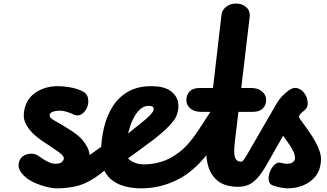

<svg xmlns="http://www.w3.org/2000/svg" viewBox="-20 -1024 1796 1054"><path d="M293 10Q268.5 10 238.8 2.8Q209 -4.5 181.5 -15.8Q154 -27 135.5 -39.5Q105 -61 90 -86.8Q75 -112.5 87.5 -143.5Q95.5 -162 113.5 -171.2Q131.5 -180.5 152.5 -180.2Q173.5 -180 189 -169.5Q200 -162 215.8 -151.5Q231.5 -141 249.5 -133Q267.5 -125 285 -125Q308.5 -125 319.2 -134Q330 -143 330.5 -155Q330.5 -163.5 321.5 -173.2Q312.5 -183 290.5 -197.5Q283.5 -202.5 271.2 -210.8Q259 -219 245.8 -228Q232.5 -237 222.5 -243Q199.5 -257.5 172 -281.2Q144.5 -305 125.8 -336.2Q107 -367.5 111 -403Q118 -474.5 171 -512.8Q224 -551 298 -551Q328.5 -551 362.8 -545Q397 -539 427.5 -526Q456.5 -513.5 462.5 -487.2Q468.5 -461 459 -436.5Q449.5 -412.5 429.5 -398.2Q409.5 -384 386 -395Q372.5 -401.5 350 -409Q327.5 -416.5 307 -416.5Q287 -416.5 270.2 -410.5Q253.5 -404.5 252.5 -393Q251 -377.5 274.8 -364.5Q298.5 -351.5 323 -337Q347.5 -322.5 373.5 -305.2Q399.5 -288 414 -274.5Q437.5 -255 457.5 -219.2Q477.5 -183.5 472.5 -136.5Q468 -84.5 439.8 -52.2Q411.5 -20 371.8 -5Q332 10 293 10ZM292 10Q265 10 263.5 -1.5Q262.5 -14.5 290.8 -39.5Q319 -64.5 364.5 -97Q386.5 -113 418.8 -135.5Q451 -158 486.2 -183Q521.5 -208 553 -230.5Q557.5 -233.5 561.5 -233.5Q575.5 -233 585.2 -206Q595 -179 589.5 -147.5Q587 -132.5 579.8 -118.2Q572.5 -104 559.5 -92.5Q544 -79.5 529 -68.2Q514 -57 500.5 -48Q444.5 -11 392.5 -0.5Q340.5 10 292 10Z M651.5 -266.5Q677.5 -286 703.8 -308Q730 -330 752.5 -347Q785 -372 802.2 -390Q819.5 -408 822 -417.5Q824 -425.5 823 -431Q822 -436.5 815.2 -439.8Q808.5 -443 794 -443Q779.5 -443 764.2 -434.5Q749 -426 734.2 -408.2Q719.5 -390.5 706.5 -361.8Q693.5 -333 683.5 -292.8Q673.5 -252.5 668 -199.5Q664.5 -166.5 695.2 -144Q726 -121.5 771 -121.5L754 10Q714 10 674.8 1.2Q635.5 -7.5 603.5 -28.8Q571.5 -50 552.5 -87.2Q533.5 -124.5 534 -181Q535 -256 550.8 -323Q566.5 -390 599.8 -441.5Q633 -493 685.8 -522.2Q738.5 -551.5 813.5 -551Q879 -550.5 914 -526.2Q949 -502 957 -465Q965 -428 948.5 -387.5Q939 -364.5 907 -331.2Q875 -298 823.5 -258Q785.5 -229 742.5 -198Q699.5 -167 656.5 -135.5ZM771 -121.5Q814 -121.5 863 -135.2Q912 -149 964 -188.5Q1016 -228 1067 -306L1198.5 -506.5Q1203 -513 1209 -513Q1223 -514 1240 -490Q1257 -466 1261.5 -433.5Q1264 -415 1260.8 -396Q1257.5 -377 1245.5 -359.5L1148 -218.5Q1063.5 -96 964.8 -43Q866 10 754 10Q734 10 724 -7Q714 -24 714 -45.5Q714 -72.5 728.5 -97Q743 -121.5 771 -121.5Z M1276.5 -1004.5Q1309 -1004.5 1331.8 -984.5Q1354.5 -964.5 1350.5 -930L1269 -243.5Q1262 -183 1270 -159.8Q1278 -136.5 1304.5 -136.5L1287.5 1.5Q1216 1.5 1175.5 -31.2Q1135 -64 1121 -119Q1107 -174 1114.5 -239.5L1196 -944.5Q1198.5 -968 1221 -986.2Q1243.5 -1004.5 1276.5 -1004.5ZM1304.5 -136.5Q1307 -136.5 1311 -139.5Q1315 -142.5 1321.8 -152Q1328.5 -161.5 1339.5 -180.5L1498.5 -455.5Q1501.5 -460.5 1504.5 -460.5Q1513.5 -460.5 1524 -430.5Q1534.5 -400.5 1540 -365.5Q1544 -341 1544.5 -319.2Q1545 -297.5 1539.5 -288L1444.5 -121Q1416 -71 1391 -44.5Q1366 -18 1341.2 -8.2Q1316.5 1.5 1287.5 1.5Q1260 1.5 1245.8 -18.2Q1231.5 -38 1232 -62.5Q1232.5 -89.5 1250.2 -113Q1268 -136.5 1304.5 -136.5ZM1083.5 -410Q1047 -410 1025 -428.2Q1003 -446.5 1003 -475Q1003 -503 1021 -522Q1039 -541 1076 -541H1359Q1396 -541 1418.5 -522Q1441 -503 1441 -475Q1441 -446.5 1422.5 -428.2Q1404 -410 1367 -410Z M1562 10Q1543.5 10 1522.2 5.8Q1501 1.5 1480 -5Q1458.5 -12 1455.2 -34Q1452 -56 1461.5 -80.5Q1471 -105 1487.8 -120.5Q1504.5 -136 1523.5 -130Q1530.5 -128 1538.2 -126.5Q1546 -125 1554 -125Q1577.5 -125 1588.2 -134Q1599 -143 1599.5 -155Q1599.5 -172 1591.2 -190.5Q1583 -209 1569.8 -228.5Q1556.5 -248 1542 -268Q1526 -290.5 1511 -313Q1496 -335.5 1487 -357.8Q1478 -380 1480 -400.5Q1483.5 -431.5 1504.2 -464.5Q1525 -497.5 1563.5 -526.5Q1591 -547.5 1615.2 -539Q1639.5 -530.5 1653.5 -508.5Q1668 -486.5 1669.2 -460Q1670.5 -433.5 1652 -419Q1641 -410.5 1634.5 -404.2Q1628 -398 1625 -393.5Q1622 -389 1621.5 -384Q1621.5 -379 1629.8 -366.8Q1638 -354.5 1651.5 -336.8Q1665 -319 1679.5 -297.5Q1696 -273.5 1711.2 -246Q1726.5 -218.5 1735.5 -190.5Q1744.5 -162.5 1741.5 -136.5Q1737 -84.5 1708.8 -52.2Q1680.5 -20 1640.8 -5Q1601 10 1562 10Z"/></svg>

Font: Edu NSW ACT Cursive
Style: Regular
Weight: 400
Designer: Tina and Corey Anderson, Eben Sorkin, Mirko Velimirovic
Foundry: Sorkin Type Co.
Version: Version 2.000